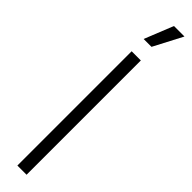

<svg xmlns="http://www.w3.org/2000/svg" viewBox="-320 -866 828 828"><g transform="rotate(45 94.0 -451.5)"><path d="M66 0V-697H122V0ZM113 -771H65L118 -903H182Z"/></g></svg>

Font: Bricolage Grotesque 24pt Condensed ExtraLight
Style: Regular
Weight: 250
Width: 3
Designer: Mathieu Triay
Foundry: Atelier Triay
Version: Version 1.001;gftools[0.9.33.dev8+g029e19f]